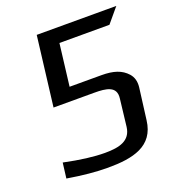

<svg xmlns="http://www.w3.org/2000/svg" viewBox="-123 -744 764 848"><g transform="rotate(-20 259.5 -319.5)"><path d="M394 -260 379 -131C371 -69 319 -56 251 -56C199 -56 136 -64 60 -80L51 -8C123 4 186 10 240 10C358 10 458 -11 472 -129L491 -277C494 -304 488 -325 473 -342C446 -372 409 -384 353 -384H203L227 -581H462L519 -649H145L105 -322H297C352 -322 401 -316 394 -260Z"/></g></svg>

Font: Gamestation Display
Style: Italic
Weight: 400
Designer: Jonas Hecksher
Foundry: Jonas Hecksher, Playtypeª, e-types AS
Version: Version 1.003